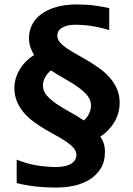

<svg xmlns="http://www.w3.org/2000/svg" viewBox="-20 -719 590 854"><path d="M425.8 -110.8Q435.5 -99.1 441.2 -82Q446.8 -64.9 446.8 -43Q446.8 0 428.2 30Q409.7 60.1 379.4 79.1Q349.1 98.1 310.5 106.7Q272 115.2 231.9 115.2Q178.7 115.2 135.5 110.1Q92.3 105 54.2 95.2V-8.8Q99.1 9.3 143.8 16.6Q188.5 23.9 228 23.9Q273.9 23.9 296.9 8.8Q319.8 -6.3 319.8 -29.8Q319.8 -46.4 307.9 -60.3Q295.9 -74.2 276.6 -87.6Q257.3 -101.1 232.4 -114.5Q207.5 -127.9 181.9 -143.1Q156.2 -158.2 131.3 -176.3Q106.4 -194.3 87.2 -216.6Q67.9 -238.8 55.9 -266.4Q43.9 -293.9 43.9 -328.1Q43.9 -347.7 49.6 -367.9Q55.2 -388.2 66.2 -407.5Q77.1 -426.8 93.8 -443.8Q110.4 -460.9 131.8 -474.1Q121.6 -490.7 115.2 -509Q108.9 -527.3 108.9 -549.8Q108.9 -581.1 122.3 -608.2Q135.7 -635.3 162.6 -655.5Q189.5 -675.8 229.2 -687.5Q269 -699.2 321.8 -699.2Q367.2 -699.2 402.6 -694.1Q438 -689 465.8 -683.1V-585Q424.3 -597.7 387.7 -603.3Q351.1 -608.9 314.9 -608.9Q279.8 -608.9 257.3 -596.4Q234.9 -584 234.9 -560.1Q234.9 -544.4 246.8 -530.5Q258.8 -516.6 278.3 -503.4Q297.9 -490.2 322.8 -476.6Q347.7 -462.9 373.5 -447.3Q399.4 -431.6 424.3 -413.6Q449.2 -395.5 468.8 -373Q488.3 -350.6 500.2 -323.2Q512.2 -295.9 512.2 -262.2Q512.2 -237.8 505.9 -215.8Q499.5 -193.8 488 -174.8Q476.6 -155.8 460.7 -139.6Q444.8 -123.5 425.8 -110.8ZM353 -183.1Q368.7 -196.8 376.7 -214.8Q384.8 -232.9 384.8 -250Q384.8 -274.4 368.2 -294.4Q351.6 -314.5 325.9 -332.5Q300.3 -350.6 268.6 -368.2Q236.8 -385.7 207 -405.8Q198.7 -399.9 192.1 -391.8Q185.5 -383.8 180.7 -375Q175.8 -366.2 173.3 -356.9Q170.9 -347.7 170.9 -338.9Q170.9 -314 188 -294.4Q205.1 -274.9 231.7 -256.8Q258.3 -238.8 290.5 -221.2Q322.8 -203.6 353 -183.1Z"/></svg>

Font: Code New Roman
Style: Bold
Weight: 700
Monospace: yes
Designer: Sam Radian
Foundry: Code New Roman
Version: Version 1.508 October 19, 2014